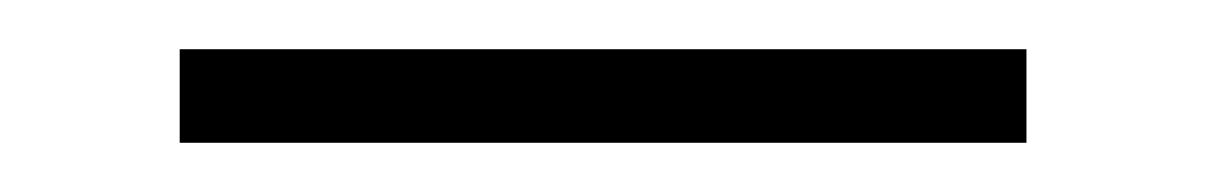

<svg xmlns="http://www.w3.org/2000/svg" viewBox="-20 -709 490 78"><path d="M53 -651V-689H397V-651Z"/></svg>

Font: Iosevka Etoile Extralight
Style: Regular
Weight: 200
Designer: Belleve Invis
Foundry: Belleve Invis
Version: Version 22.1.2; ttfautohint (v1.8.4)